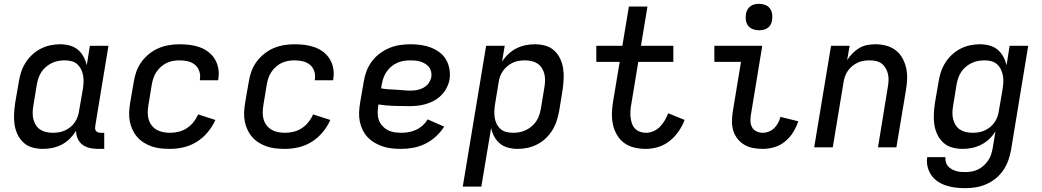

<svg xmlns="http://www.w3.org/2000/svg" viewBox="-20 -769 5440 1002"><path d="M204 8Q175 8 148.5 0.5Q122 -7 102.5 -25Q83 -43 71.5 -67.5Q60 -92 56 -119Q52 -146 53.5 -174.5Q55 -203 59 -231L78 -341Q82 -367 90 -392Q98 -417 112.5 -440.5Q127 -464 147.5 -483Q168 -502 192 -514.5Q216 -527 242 -532.5Q268 -538 294 -538Q319 -538 343.5 -531.5Q368 -525 386 -510Q404 -495 415.5 -474Q427 -453 433 -429L449 -530H546L477 -111Q476 -104 476.5 -97Q477 -90 481.5 -85Q486 -80 492.5 -78Q499 -76 506 -76H524V8H492Q470 8 449 3.5Q428 -1 411.5 -13Q395 -25 386 -44.5Q377 -64 377 -86Q377 -86 377 -86Q377 -86 377 -86Q363 -64 344 -45Q325 -26 301.5 -14Q278 -2 253 3Q228 8 204 8ZM255 -76Q271 -76 287 -78.5Q303 -81 318.5 -88Q334 -95 347.5 -106Q361 -117 370.5 -131Q380 -145 385.5 -160.5Q391 -176 393 -192L412 -302Q415 -320 416 -338.5Q417 -357 414 -374Q411 -391 403.5 -406.5Q396 -422 383.5 -433.5Q371 -445 354 -449.5Q337 -454 318 -454Q301 -454 284 -451Q267 -448 250.5 -440Q234 -432 220 -420Q206 -408 196 -393Q186 -378 180.5 -361Q175 -344 172 -327L154 -217Q151 -200 150.5 -182Q150 -164 154 -147.5Q158 -131 167 -116.5Q176 -102 189.5 -93Q203 -84 220 -80Q237 -76 255 -76Z M867 8Q843 8 819 5.5Q795 3 773 -4.5Q751 -12 731.5 -24Q712 -36 697 -53Q682 -70 672 -91Q662 -112 657.5 -135Q653 -158 654 -182.5Q655 -207 659 -231L678 -341Q682 -368 691.5 -395Q701 -422 718 -445.5Q735 -469 758.5 -488Q782 -507 808.5 -518Q835 -529 862.5 -533.5Q890 -538 917 -538Q945 -538 972 -534.5Q999 -531 1023.5 -522Q1048 -513 1068.5 -497Q1089 -481 1102 -459Q1115 -437 1119.5 -410Q1124 -383 1119 -356Q1119 -354 1119 -352.5Q1119 -351 1118 -350H1023Q1023 -351 1023 -351.5Q1023 -352 1023 -353Q1027 -375 1020.5 -396Q1014 -417 998 -430.5Q982 -444 961 -449Q940 -454 917 -454Q900 -454 883 -451Q866 -448 850 -440.5Q834 -433 820 -420.5Q806 -408 796 -393Q786 -378 780.5 -361Q775 -344 772 -327L754 -217Q751 -199 751 -180.5Q751 -162 756 -145Q761 -128 772 -114Q783 -100 798 -91.5Q813 -83 831 -79.5Q849 -76 867 -76Q890 -76 912.5 -81.5Q935 -87 955 -100Q975 -113 990 -132Q1005 -151 1014 -172L1104 -143Q1089 -109 1064 -79Q1039 -49 1007 -29Q975 -9 939 -0.5Q903 8 867 8Z M1467 8Q1443 8 1419 5.5Q1395 3 1373 -4.5Q1351 -12 1331.5 -24Q1312 -36 1297 -53Q1282 -70 1272 -91Q1262 -112 1257.5 -135Q1253 -158 1254 -182.5Q1255 -207 1259 -231L1278 -341Q1282 -368 1291.5 -395Q1301 -422 1318 -445.5Q1335 -469 1358.5 -488Q1382 -507 1408.5 -518Q1435 -529 1462.5 -533.5Q1490 -538 1517 -538Q1545 -538 1572 -534.5Q1599 -531 1623.5 -522Q1648 -513 1668.5 -497Q1689 -481 1702 -459Q1715 -437 1719.5 -410Q1724 -383 1719 -356Q1719 -354 1719 -352.5Q1719 -351 1718 -350H1623Q1623 -351 1623 -351.5Q1623 -352 1623 -353Q1627 -375 1620.5 -396Q1614 -417 1598 -430.5Q1582 -444 1561 -449Q1540 -454 1517 -454Q1500 -454 1483 -451Q1466 -448 1450 -440.5Q1434 -433 1420 -420.5Q1406 -408 1396 -393Q1386 -378 1380.5 -361Q1375 -344 1372 -327L1354 -217Q1351 -199 1351 -180.5Q1351 -162 1356 -145Q1361 -128 1372 -114Q1383 -100 1398 -91.5Q1413 -83 1431 -79.5Q1449 -76 1467 -76Q1490 -76 1512.5 -81.5Q1535 -87 1555 -100Q1575 -113 1590 -132Q1605 -151 1614 -172L1704 -143Q1689 -109 1664 -79Q1639 -49 1607 -29Q1575 -9 1539 -0.5Q1503 8 1467 8Z M2074 8Q2050 8 2025.5 5.5Q2001 3 1978.5 -4.5Q1956 -12 1936 -23.5Q1916 -35 1900 -51.5Q1884 -68 1873.5 -89Q1863 -110 1858 -133.5Q1853 -157 1854 -181.5Q1855 -206 1859 -231L1878 -341Q1882 -369 1892 -396Q1902 -423 1919.5 -447Q1937 -471 1961.5 -489.5Q1986 -508 2013 -519Q2040 -530 2068 -534Q2096 -538 2124 -538Q2151 -538 2178 -534Q2205 -530 2229.5 -520.5Q2254 -511 2274.5 -495.5Q2295 -480 2308 -457.5Q2321 -435 2325.5 -408Q2330 -381 2326 -354Q2322 -332 2311 -310.5Q2300 -289 2283 -272Q2266 -255 2245 -243.5Q2224 -232 2201 -225.5Q2178 -219 2155.5 -217Q2133 -215 2111 -215Q2071 -215 2032 -216.5Q1993 -218 1955 -224L1954 -217Q1951 -198 1951 -179Q1951 -160 1957 -143Q1963 -126 1975 -112.5Q1987 -99 2002.5 -90.5Q2018 -82 2036.5 -79Q2055 -76 2074 -76Q2094 -76 2113.5 -79.5Q2133 -83 2151.5 -91.5Q2170 -100 2185.5 -114Q2201 -128 2212 -146L2298 -108Q2280 -80 2254.5 -56.5Q2229 -33 2199 -18.5Q2169 -4 2137.5 2Q2106 8 2074 8ZM2124 -296Q2135 -296 2146.5 -297.5Q2158 -299 2169 -302.5Q2180 -306 2190.5 -311.5Q2201 -317 2209.5 -326Q2218 -335 2223.5 -345.5Q2229 -356 2231 -367Q2233 -381 2230 -394.5Q2227 -408 2219.5 -418Q2212 -428 2201 -435Q2190 -442 2177.5 -446.5Q2165 -451 2151 -452.5Q2137 -454 2124 -454Q2106 -454 2088.5 -451.5Q2071 -449 2054 -441.5Q2037 -434 2022.5 -422Q2008 -410 1997.5 -394.5Q1987 -379 1981 -362Q1975 -345 1972 -327L1969 -308Q1988 -304 2007.5 -303Q2027 -302 2046.5 -301Q2066 -300 2085 -298Q2104 -296 2124 -296Z M2395 205 2517 -530H2614L2600 -447Q2614 -469 2633 -487Q2652 -505 2675 -516.5Q2698 -528 2722.5 -533Q2747 -538 2771 -538Q2800 -538 2826.5 -530.5Q2853 -523 2872.5 -505Q2892 -487 2903.5 -462.5Q2915 -438 2919 -411Q2923 -384 2921.5 -355.5Q2920 -327 2916 -299L2898 -189Q2893 -163 2885 -138Q2877 -113 2862.5 -89.5Q2848 -66 2828 -47Q2808 -28 2783.5 -15.5Q2759 -3 2733.5 2.5Q2708 8 2681 8Q2656 8 2631.5 1.5Q2607 -5 2589 -20Q2571 -35 2559.5 -56Q2548 -77 2543 -101L2492 205ZM2657 -76Q2674 -76 2691 -79Q2708 -82 2724.5 -90Q2741 -98 2755 -110Q2769 -122 2779 -137Q2789 -152 2794.5 -169Q2800 -186 2803 -203L2821 -313Q2824 -330 2824.5 -348Q2825 -366 2821 -382.5Q2817 -399 2808 -413.5Q2799 -428 2785.5 -437Q2772 -446 2755 -450Q2738 -454 2720 -454Q2704 -454 2688 -451.5Q2672 -449 2656.5 -442Q2641 -435 2628 -424Q2615 -413 2605 -399Q2595 -385 2589.5 -369.5Q2584 -354 2582 -338L2564 -228Q2561 -210 2560 -191.5Q2559 -173 2561.5 -156Q2564 -139 2571.5 -123.5Q2579 -108 2591.5 -96.5Q2604 -85 2621.5 -80.5Q2639 -76 2657 -76Z M3351 8Q3321 8 3292 1.5Q3263 -5 3239.5 -21.5Q3216 -38 3201 -63Q3186 -88 3179.5 -116Q3173 -144 3173.5 -174.5Q3174 -205 3179 -236L3214 -446H3092V-530H3228L3262 -735H3359L3325 -530H3494V-446H3311L3274 -222Q3271 -205 3270 -188.5Q3269 -172 3271 -155.5Q3273 -139 3278 -124.5Q3283 -110 3293.5 -98.5Q3304 -87 3319.5 -81.5Q3335 -76 3351 -76Q3371 -76 3390.5 -84.5Q3410 -93 3424.5 -108Q3439 -123 3449.5 -141Q3460 -159 3467 -178L3553 -143Q3541 -112 3521.5 -83.5Q3502 -55 3475 -33.5Q3448 -12 3415.5 -2Q3383 8 3351 8Z M3961 8Q3936 8 3911 3.5Q3886 -1 3865.5 -13Q3845 -25 3830 -43.5Q3815 -62 3807.5 -85Q3800 -108 3800 -133.5Q3800 -159 3804 -185L3847 -446H3708V-530H3958L3899 -171Q3896 -154 3896.5 -136.5Q3897 -119 3905 -104.5Q3913 -90 3928.5 -83Q3944 -76 3961 -76Q3977 -76 3993 -82.5Q4009 -89 4021 -101Q4033 -113 4041 -128Q4049 -143 4053 -159L4146 -136Q4136 -106 4119 -78.5Q4102 -51 4077 -30.5Q4052 -10 4021.5 -1Q3991 8 3961 8ZM3941 -611Q3925 -611 3909.5 -616.5Q3894 -622 3884.5 -634.5Q3875 -647 3872.5 -663.5Q3870 -680 3873 -697Q3875 -708 3881 -719Q3887 -730 3897 -737Q3907 -744 3918.5 -746.5Q3930 -749 3941 -749Q3958 -749 3973 -743.5Q3988 -738 3997.5 -725.5Q4007 -713 4009.5 -696.5Q4012 -680 4009 -663Q4008 -652 4002 -641Q3996 -630 3986 -623Q3976 -616 3964.5 -613.5Q3953 -611 3941 -611Z M4229 0 4317 -530H4414L4401 -455Q4413 -474 4429 -490.5Q4445 -507 4464.5 -518.5Q4484 -530 4506 -534Q4528 -538 4549 -538Q4578 -538 4605.5 -530.5Q4633 -523 4654.5 -506.5Q4676 -490 4689.5 -465.5Q4703 -441 4709 -414Q4715 -387 4714 -357.5Q4713 -328 4708 -299L4658 0H4562L4613 -313Q4616 -330 4617 -347.5Q4618 -365 4614.5 -381Q4611 -397 4603 -411.5Q4595 -426 4582.5 -436Q4570 -446 4553.5 -450Q4537 -454 4519 -454Q4503 -454 4487 -451.5Q4471 -449 4456 -442Q4441 -435 4427.5 -424Q4414 -413 4404.5 -399Q4395 -385 4389.5 -369.5Q4384 -354 4382 -338L4326 0Z M5018 213Q4992 213 4967 210Q4942 207 4918.5 199.5Q4895 192 4874.5 178.5Q4854 165 4840.5 145.5Q4827 126 4821 101.5Q4815 77 4819 51H4914Q4913 64 4916 76.5Q4919 89 4927 98Q4935 107 4945.5 113Q4956 119 4968 123Q4980 127 4992.5 128Q5005 129 5018 129Q5035 129 5052 126Q5069 123 5085 115Q5101 107 5114.5 94.5Q5128 82 5138 67Q5148 52 5153 35.5Q5158 19 5161 2L5175 -83Q5161 -61 5142 -43Q5123 -25 5100 -13.5Q5077 -2 5052.5 3Q5028 8 5004 8Q4975 8 4948.5 0.5Q4922 -7 4902.5 -25Q4883 -43 4871.5 -67.5Q4860 -92 4856 -119Q4852 -146 4853.5 -174.5Q4855 -203 4859 -231L4878 -341Q4882 -367 4890 -392Q4898 -417 4912.5 -440.5Q4927 -464 4947.5 -483Q4968 -502 4992 -514.5Q5016 -527 5042 -532.5Q5068 -538 5094 -538Q5119 -538 5143.5 -531.5Q5168 -525 5186 -510Q5204 -495 5215.5 -474Q5227 -453 5233 -429L5249 -530H5346L5256 16Q5251 43 5241.5 69.5Q5232 96 5215.5 120Q5199 144 5176 162.5Q5153 181 5126.5 192.5Q5100 204 5072.5 208.5Q5045 213 5018 213ZM5055 -76Q5071 -76 5087 -78.5Q5103 -81 5118.5 -88Q5134 -95 5147.5 -106Q5161 -117 5170.5 -131Q5180 -145 5185.5 -160.5Q5191 -176 5193 -192Q5198 -219 5202.5 -246.5Q5207 -274 5212 -302Q5215 -320 5216 -338.5Q5217 -357 5214 -374Q5211 -391 5203.5 -406.5Q5196 -422 5183.5 -433.5Q5171 -445 5154 -449.5Q5137 -454 5118 -454Q5101 -454 5084 -451Q5067 -448 5050.5 -440Q5034 -432 5020 -420Q5006 -408 4996 -393Q4986 -378 4980.5 -361Q4975 -344 4972 -327L4954 -217Q4951 -200 4950.5 -182Q4950 -164 4954 -147.5Q4958 -131 4967 -116.5Q4976 -102 4989.5 -93Q5003 -84 5020 -80Q5037 -76 5055 -76Z"/></svg>

Font: Iosevka Curly Medium Extended
Style: Italic
Weight: 500
Width: 7
Italic angle: -9°
Monospace: yes
Designer: Belleve Invis
Foundry: Belleve Invis
Version: Version 11.1.0; ttfautohint (v1.8.3)